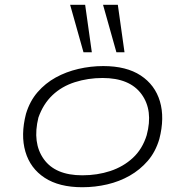

<svg xmlns="http://www.w3.org/2000/svg" viewBox="-20 -777 776 805"><path d="M325 8Q228 8 167.5 -31.5Q107 -71 86.5 -141Q66 -211 89 -300Q105 -353 137.5 -390.5Q170 -428 213.5 -452Q257 -476 308.5 -488Q360 -500 413 -500Q510 -500 570 -460.5Q630 -421 650.5 -352Q671 -283 648 -194Q632 -140 599.5 -102.5Q567 -65 524 -40.5Q481 -16 430 -4Q379 8 325 8ZM325 -42Q388 -42 442.5 -60Q497 -78 537 -115Q577 -152 595 -210Q623 -314 573.5 -382Q524 -450 410 -450Q349 -450 294 -432.5Q239 -415 200 -378Q161 -341 141 -284Q115 -178 163.5 -110Q212 -42 325 -42ZM468 -558 412 -757H474L502 -558ZM330 -558 274 -757H337L365 -558Z"/></svg>

Font: Nunito Sans 7pt Expanded ExtraLight
Style: Italic
Weight: 250
Width: 7
Italic angle: -9°
Designer: Vernon Adams
Foundry: Vernon Adams
Version: Version 3.101;gftools[0.9.27]